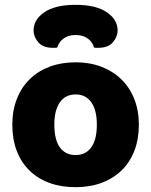

<svg xmlns="http://www.w3.org/2000/svg" viewBox="-20 -759 626 795"><path d="M293 16Q233 16 185 -1.5Q137 -19 102.5 -52.5Q68 -86 49.5 -134Q31 -182 31 -243Q31 -302 50 -350Q69 -398 103.5 -431.5Q138 -465 186 -483Q234 -501 293 -501Q352 -501 400 -482.5Q448 -464 482.5 -430.5Q517 -397 536 -349Q555 -301 555 -243Q555 -183 536.5 -135Q518 -87 483.5 -53.5Q449 -20 401 -2Q353 16 293 16ZM205 -243Q205 -180 228 -148.5Q251 -117 293 -117Q335 -117 358 -149Q381 -181 381 -243Q381 -303 358 -335.5Q335 -368 293 -368Q251 -368 228 -335.5Q205 -303 205 -243ZM217 -562Q212 -561 208 -561Q204 -561 199 -561Q158 -561 138.5 -584Q119 -607 119 -633Q119 -678 164 -708.5Q209 -739 293 -739Q377 -739 422 -708.5Q467 -678 467 -633Q467 -607 447.5 -584Q428 -561 387 -561Q382 -561 378 -561Q374 -561 369 -562Q364 -584 344 -599Q324 -614 293 -614Q262 -614 242.5 -599Q223 -584 217 -562Z"/></svg>

Font: Baloo 2 Latin ExtraBold
Style: Regular
Weight: 400
Designer: Sarang Kulkarni and Ek Type
Foundry: Ek Type
Version: Version 1.001